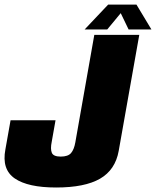

<svg xmlns="http://www.w3.org/2000/svg" viewBox="-33 -830 693 854"><path d="M216.5 4Q344 4 412 -35.2Q480 -74.5 495 -159L586.5 -675H386.5L302 -196.5Q296.5 -165 283 -149.2Q269.5 -133.5 237 -133.5Q204.5 -133.5 197.5 -150.5Q190.5 -167.5 197 -199L214 -295H14L-9 -165.5Q-26 -76.5 32.8 -36.2Q91.5 4 216.5 4ZM343.5 -699H444L504 -771.5L539 -699H640.5L574 -809.5H448Z"/></svg>

Font: Anybody Condensed Black
Style: Italic
Weight: 900
Width: 3
Italic angle: -10°
Version: Version 1.113;gftools[0.9.25]